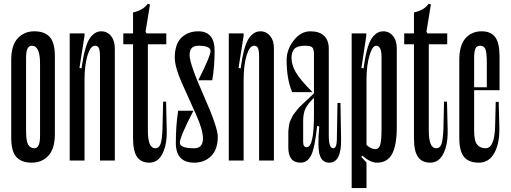

<svg xmlns="http://www.w3.org/2000/svg" viewBox="-20 -842 2679 1007"><path d="M146.7 -602.2Q116.7 -602.2 116.7 -538.9V-156.7Q116.7 -102.2 127.8 -83.3Q138.9 -64.4 160 -64.4Q190 -64.4 190 -127.8V-510Q190 -602.2 146.7 -602.2ZM146.7 11.1Q92.2 11.1 65.6 -18.9Q38.9 -48.9 38.9 -118.9V-527.8Q38.9 -604.4 72.8 -641.1Q106.7 -677.8 160 -677.8Q214.4 -677.8 241.1 -647.8Q267.8 -617.8 267.8 -547.8V-138.9Q267.8 -62.2 233.9 -25.6Q200 11.1 146.7 11.1Z M345.6 -666.7H423.3V-654.4L396.7 -485.6L407.8 -483.3Q423.3 -597.8 448.9 -637.8Q474.4 -677.8 511.1 -677.8Q542.2 -677.8 562.2 -653.3Q582.2 -628.9 582.2 -587.8V0H504.4V-544.4Q504.4 -575.6 498.9 -588.9Q493.3 -602.2 477.8 -602.2Q454.4 -602.2 438.9 -551.1Q423.3 -500 423.3 -422.2V0H345.6Z M852.2 -610H755.6V-156.7Q755.6 -64.4 794.4 -64.4Q814.4 -64.4 822.2 -87.2Q830 -110 832.2 -166.7L835.6 -308.9H851.1L854.4 -163.3Q856.7 -85.6 832.8 -37.2Q808.9 11.1 763.3 11.1Q720 11.1 698.9 -18.9Q677.8 -48.9 677.8 -118.9V-610H626.7V-666.7H677.8V-776.7Q732.2 -788.9 754.4 -822.2L766.7 -818.9L743.3 -675.6L748.9 -666.7H852.2Z M1122.2 -125.6Q1122.2 -57.8 1087.2 -23.3Q1052.2 11.1 998.9 11.1Q902.2 11.1 902.2 -92.2Q902.2 -184.4 914.4 -261.1H994.4Q923.3 -124.4 923.3 -93.3Q923.3 -64.4 998.9 -64.4Q1044.4 -64.4 1044.4 -115.6Q1044.4 -161.1 1007.8 -242.2Q971.1 -323.3 933.9 -406.7Q896.7 -490 896.7 -540Q896.7 -610 931.1 -643.9Q965.6 -677.8 1020 -677.8Q1105.6 -677.8 1105.6 -575.6Q1105.6 -493.3 1093.3 -421.1H1020Q1084.4 -548.9 1084.4 -574.4Q1084.4 -602.2 1020 -602.2Q974.4 -602.2 974.4 -553.3Q974.4 -506.7 1048.3 -340.6Q1122.2 -174.4 1122.2 -125.6Z M1180 -666.7H1257.8V-654.4L1231.1 -485.6L1242.2 -483.3Q1257.8 -597.8 1283.3 -637.8Q1308.9 -677.8 1345.6 -677.8Q1376.7 -677.8 1396.7 -653.3Q1416.7 -628.9 1416.7 -587.8V0H1338.9V-544.4Q1338.9 -575.6 1333.3 -588.9Q1327.8 -602.2 1312.2 -602.2Q1288.9 -602.2 1273.3 -551.1Q1257.8 -500 1257.8 -422.2V0H1180Z M1556.7 11.1Q1592.2 11.1 1611.7 -27.2Q1631.1 -65.6 1643.3 -181.1L1654.4 -178.9Q1644.4 -66.7 1657.2 -27.8Q1670 11.1 1706.7 11.1Q1771.1 11.1 1768.9 -112.2L1765.6 -302.2H1750L1746.7 -107.8Q1745.6 -64.4 1727.8 -64.4Q1704.4 -64.4 1704.4 -131.1V-586.7Q1704.4 -630 1680 -653.9Q1655.6 -677.8 1607.8 -677.8Q1557.8 -677.8 1520.6 -630Q1483.3 -582.2 1483.3 -526.7Q1483.3 -427.8 1512.2 -358.9H1618.9Q1553.3 -424.4 1531.1 -463.3Q1508.9 -502.2 1508.9 -538.9Q1508.9 -570 1524.4 -586.1Q1540 -602.2 1581.1 -602.2Q1608.9 -602.2 1617.8 -593.3Q1626.7 -584.4 1626.7 -557.8V-352.2Q1621.1 -346.7 1602.2 -328.9Q1583.3 -311.1 1578.9 -307.2Q1574.4 -303.3 1559.4 -288.9Q1544.4 -274.4 1541.1 -269.4Q1537.8 -264.4 1527.2 -251.7Q1516.7 -238.9 1513.9 -232.2Q1511.1 -225.6 1505 -213.9Q1498.9 -202.2 1497.2 -192.2Q1495.6 -182.2 1493.9 -170Q1492.2 -157.8 1492.2 -144.4V-67.8Q1492.2 11.1 1556.7 11.1ZM1588.9 -70Q1570 -70 1570 -96.7V-207.8Q1570 -246.7 1582.2 -272.8Q1594.4 -298.9 1634.4 -336.7L1626.7 -352.2V-240Q1626.7 -70 1588.9 -70Z M1981.1 -171.1V-544.4Q1981.1 -602.2 1952.2 -602.2Q1933.3 -602.2 1917.8 -550.6Q1902.2 -498.9 1902.2 -424.4V-82.2Q1924.4 -60 1950 -60Q1966.7 -60 1973.9 -81.7Q1981.1 -103.3 1981.1 -171.1ZM2061.1 -587.8V-177.8Q2061.1 -78.9 2036.1 -33.9Q2011.1 11.1 1957.8 11.1Q1921.1 11.1 1881.1 -25.6L1874.4 -18.9L1902.2 10V144.4H1824.4V-666.7H1901.1V-654.4L1875.6 -485.6L1886.7 -483.3Q1902.2 -597.8 1927.8 -637.8Q1953.3 -677.8 1990 -677.8Q2021.1 -677.8 2041.1 -653.3Q2061.1 -628.9 2061.1 -587.8Z M2325.6 -610H2228.9V-156.7Q2228.9 -64.4 2267.8 -64.4Q2287.8 -64.4 2295.6 -87.2Q2303.3 -110 2305.6 -166.7L2308.9 -308.9H2324.4L2327.8 -163.3Q2330 -85.6 2306.1 -37.2Q2282.2 11.1 2236.7 11.1Q2193.3 11.1 2172.2 -18.9Q2151.1 -48.9 2151.1 -118.9V-610H2100V-666.7H2151.1V-776.7Q2205.6 -788.9 2227.8 -822.2L2240 -818.9L2216.7 -675.6L2222.2 -666.7H2325.6Z M2533.3 -368.9V-510Q2533.3 -566.7 2525.6 -584.4Q2517.8 -602.2 2498.9 -602.2Q2480 -602.2 2473.3 -586.7Q2466.7 -571.1 2466.7 -537.8V-156.7Q2466.7 -102.2 2482.8 -83.3Q2498.9 -64.4 2526.7 -64.4Q2573.3 -64.4 2576.7 -177.8L2580 -307.8H2595.6L2598.9 -174.4Q2601.1 -92.2 2573.3 -40.6Q2545.6 11.1 2491.1 11.1Q2438.9 11.1 2413.9 -18.9Q2388.9 -48.9 2388.9 -118.9V-526.7Q2388.9 -604.4 2421.1 -641.1Q2453.3 -677.8 2506.7 -677.8Q2554.4 -677.8 2577.2 -647.2Q2600 -616.7 2600 -546.7V-368.9ZM2577.8 -368.9H2440V-384.4H2577.8Z"/></svg>

Font: Le Murmure
Style: Regular
Weight: 600
Width: 2
Designer: Jeremy Landes, Alexander Slobzheninov (Cyrillic)
Foundry: Velvetyne Type Foundry
Version: Version 1.0